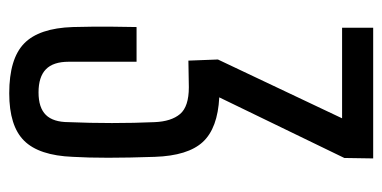

<svg xmlns="http://www.w3.org/2000/svg" viewBox="-231 -609 848 426"><g transform="rotate(90 193.0 -396.0)"><path d="M187 7.5Q110.5 7.5 76.5 -25.5Q42.5 -58.5 40 -133.5Q39.5 -155.5 39.2 -176.5Q39 -197.5 39.2 -221Q39.5 -244.5 40 -275H117V-124.5Q117 -90 133.8 -73.8Q150.5 -57.5 185 -57.5Q219 -57.5 235 -73.8Q251 -90 251 -124.5Q253 -171 253 -220.5Q253 -270 251 -315Q249.5 -352 233 -371.5Q216.5 -391 173.5 -391L114.5 -390L112 -455.5L242.5 -731H41.5V-800H331.5L330.5 -736L196 -458.5Q264.5 -455 295 -422Q325.5 -389 328 -315.5Q329 -286 329.5 -260.2Q330 -234.5 330 -212Q330 -189.5 329.5 -170Q329 -150.5 328 -133.5Q325 -58.5 292.2 -25.5Q259.5 7.5 187 7.5Z"/></g></svg>

Font: Big Shoulders Display Thin Medium
Style: Regular
Weight: 500
Version: Version 2.002